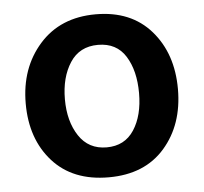

<svg xmlns="http://www.w3.org/2000/svg" viewBox="-43 -560 652 614"><g transform="rotate(-5 282.5 -253.5)"><path d="M284.5 -417Q225 -417 194.5 -370Q164 -323 164 -252.5Q164 -182 195 -135Q226 -88 284 -88Q342 -88 372 -134Q402 -180 402 -252Q402 -324 373 -370.5Q344 -417 284.5 -417ZM285.5 -515Q399 -515 463 -441.5Q527 -368 527 -254Q527 -140 462.5 -66Q398 8 282.5 8Q167 8 102.5 -64Q38 -136 38 -250Q38 -364 105 -439.5Q172 -515 285.5 -515Z"/></g></svg>

Font: Hind Mysuru SemiBold
Style: Regular
Weight: 600
Designer: Manushi Parikh, Hitesh Malaviya
Foundry: Indian Type Foundry
Version: Version 0.703;PS 1.0;hotconv 1.0.86;makeotf.lib2.5.63406